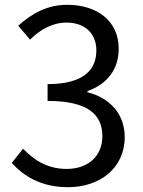

<svg xmlns="http://www.w3.org/2000/svg" viewBox="-20 -766 595 799"><path d="M263 13C394 13 499 -65 499 -196C499 -297 430 -361 344 -382V-387C422 -414 474 -474 474 -563C474 -679 384 -746 260 -746C176 -746 111 -709 56 -659L105 -601C147 -643 198 -672 257 -672C334 -672 381 -626 381 -556C381 -477 330 -416 178 -416V-346C348 -346 406 -288 406 -199C406 -115 345 -63 257 -63C174 -63 119 -103 76 -147L29 -88C77 -35 149 13 263 13Z"/></svg>

Font: Source Han Sans JP
Style: Regular
Weight: 400
Designer: Ryoko NISHIZUKA 西塚涼子 (kana, bopomofo & ideographs); Paul D. Hunt (Latin, Greek & Cyrillic); Sandoll Communications 산돌커뮤니
Foundry: Adobe
Version: Version 2.004;hotconv 1.0.118;makeotfexe 2.5.65603